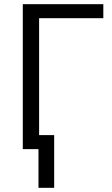

<svg xmlns="http://www.w3.org/2000/svg" viewBox="-20 -713 535 918"><path d="M164 185V0H89V-693H474V-626H167V-67H239V185Z"/></svg>

Font: Ubuntu Sans
Style: Regular
Weight: 400
Designer: Dalton Maag Ltd
Foundry: Dalton Maag Ltd
Version: Version 1.006; ttfautohint (v1.8.4.7-5d5b)